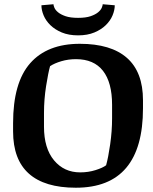

<svg xmlns="http://www.w3.org/2000/svg" viewBox="-20 -879 727 910"><path d="M339.4 10.7Q191.4 10.7 116.7 -56.2Q42 -123 42 -256.3V-294.9Q42 -487.3 123 -579.3Q204.1 -671.4 358.4 -671.4Q505.9 -671.4 581.8 -604.5Q657.7 -537.6 657.7 -403.8V-365.7Q657.7 -177.7 578.1 -83.5Q498.5 10.7 339.4 10.7ZM511.2 -382.3Q511.2 -488.3 468 -543.5Q424.8 -598.6 340.3 -598.6Q303.7 -598.6 270.8 -588.9Q237.8 -579.1 217.3 -565.4Q208.5 -534.2 198.5 -471.2Q188.5 -408.2 188.5 -343.3V-278.3Q188.5 -176.3 236.1 -119.1Q283.7 -62 359.9 -62Q398.9 -62 432.9 -72.8Q466.8 -83.5 482.9 -95.7Q493.2 -132.3 502.2 -195.1Q511.2 -257.8 511.2 -317.4ZM523.9 -854Q523.9 -831.1 513.4 -805.9Q502.9 -780.8 481.4 -759.8Q460 -738.8 427.2 -725.1Q394.5 -711.4 350.1 -711.4Q305.7 -711.4 272.9 -725.1Q240.2 -738.8 218.8 -759.8Q197.3 -780.8 186.8 -805.9Q176.3 -831.1 176.3 -854L233.4 -858.9Q233.4 -853 238 -842Q242.7 -831.1 255.4 -820.6Q268.1 -810.1 290.8 -802.2Q313.5 -794.4 350.1 -794.4Q386.7 -794.4 409.4 -802.2Q432.1 -810.1 444.8 -820.6Q457.5 -831.1 462.2 -842Q466.8 -853 466.8 -858.9Z"/></svg>

Font: Noticia Text
Style: Bold
Weight: 700
Designer: JM Sole
Foundry: JM Sole
Version: Version 1.003